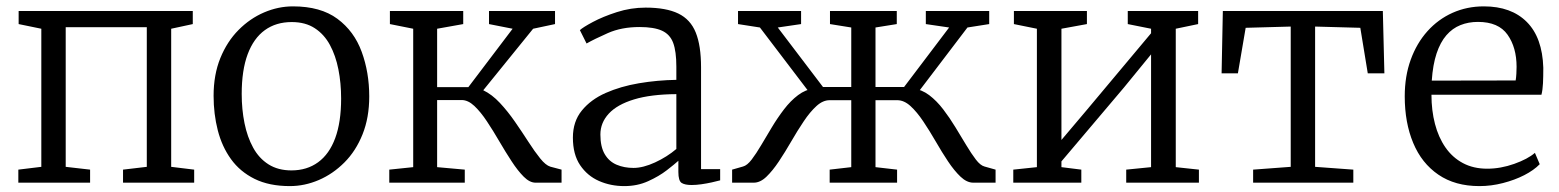

<svg xmlns="http://www.w3.org/2000/svg" viewBox="-20 -588 5018 618"><path d="M39 0V-42L113 -51V-495.5L40 -510.5V-552.5H600.5V-510.5L531 -495.5V-51L605 -42V0H376V-42L452.5 -51V-500.5H191.5V-51L270 -42V0Z M667.5 -279.5Q667.5 -347.5 689.2 -401Q711 -454.5 747.8 -491.5Q784.5 -528.5 830 -548Q875.5 -567.5 923 -567.5Q1012 -567.5 1066 -527.5Q1120 -487.5 1144.2 -421.2Q1168.5 -355 1168.5 -277.5Q1168.5 -209.5 1147 -155.8Q1125.5 -102 1088.5 -65Q1051.5 -28 1006 -8.5Q960.5 11 913 11Q846.5 11 799.5 -12.2Q752.5 -35.5 723.5 -75.8Q694.5 -116 681 -168.5Q667.5 -221 667.5 -279.5ZM918 -39.5Q968 -39.5 1004 -65.8Q1040 -92 1059 -143.5Q1078 -195 1078 -271Q1078 -320.5 1069.2 -364.8Q1060.5 -409 1042 -443.2Q1023.5 -477.5 993.2 -497.2Q963 -517 919 -517Q868.5 -517 832.5 -491Q796.5 -465 777.2 -413.5Q758 -362 758 -285.5Q758 -236 767 -191.5Q776 -147 794.8 -112.8Q813.5 -78.5 844.2 -59Q875 -39.5 918 -39.5Z M1233 0V-42L1310 -50V-495.5L1235 -510.5V-552.5H1471V-510.5L1387 -495.5V-307.5H1487.5L1630 -495.5L1554 -510.5V-552.5H1766.5V-510.5L1696 -495.5L1535.5 -297.5Q1563.5 -284 1589 -256.8Q1614.5 -229.5 1637.5 -196.2Q1660.5 -163 1680.8 -131.5Q1701 -100 1718.8 -78Q1736.5 -56 1751.5 -51.5L1787.5 -42V0H1704Q1685 0 1665.8 -19.2Q1646.5 -38.5 1626.8 -68.8Q1607 -99 1587.2 -133Q1567.5 -167 1547.2 -197.5Q1527 -228 1506.8 -247Q1486.5 -266 1466 -266H1387V-50L1476 -42V0Z M1989.5 11Q1945.5 11 1908 -5.5Q1870.5 -22 1847.2 -56.5Q1824 -91 1824 -145Q1824 -197 1852.8 -232.2Q1881.5 -267.5 1929.5 -288.8Q1977.5 -310 2036.5 -320Q2095.5 -330 2157 -331V-373.5Q2157 -422.5 2146.8 -450Q2136.5 -477.5 2110.8 -489.2Q2085 -501 2038.5 -501Q1980.5 -501 1936.5 -481.5Q1892.5 -462 1868 -448L1846.5 -491Q1856 -500 1888.2 -517.2Q1920.5 -534.5 1965.5 -549Q2010.5 -563.5 2058 -563.5Q2124 -563.5 2163.2 -544.5Q2202.5 -525.5 2219.5 -483.2Q2236.5 -441 2236.5 -371.5V-43.5H2298V-7.5Q2287 -4.5 2271.2 -1Q2255.5 2.5 2238.2 5Q2221 7.5 2206 7.5Q2184.5 7.5 2174 0.8Q2163.5 -6 2163.5 -34.5V-70.5Q2151.5 -59.5 2126.2 -40Q2101 -20.5 2066.2 -4.8Q2031.5 11 1989.5 11ZM2019 -47.5Q2050 -47.5 2088.5 -65.2Q2127 -83 2157 -108.5V-285Q2075 -284.5 2020.8 -268Q1966.5 -251.5 1939.5 -222.2Q1912.5 -193 1912.5 -155Q1912.5 -115.5 1926.5 -91.8Q1940.5 -68 1964.8 -57.8Q1989 -47.5 2019 -47.5Z M2336.5 0V-42L2371.5 -52Q2385 -55.5 2399.5 -74.5Q2414 -93.5 2430.2 -121Q2446.5 -148.5 2464.5 -178.5Q2482.5 -208.5 2503.5 -236Q2524.5 -263.5 2548.8 -281.8Q2573 -300 2601 -303.5V-269.5L2426 -499.5L2355.5 -510.5V-552.5H2558.5V-510.5L2483.5 -499.5L2629 -308H2720V-499.5L2651.5 -510.5V-552.5H2866.5V-510.5L2798 -499.5V-308H2890L3035 -499.5L2960 -510.5V-552.5H3164V-510.5L3094 -499.5L2919 -269.5L2918.5 -303.5Q2946.5 -300 2970.8 -281.8Q2995 -263.5 3016 -236Q3037 -208.5 3055.2 -178.5Q3073.5 -148.5 3090 -121Q3106.5 -93.5 3121 -74.5Q3135.5 -55.5 3149 -52L3184.5 -42V0H3113Q3092 0 3071.8 -19.2Q3051.5 -38.5 3031.5 -68.5Q3011.5 -98.5 2991.8 -132.8Q2972 -167 2951.8 -197.2Q2931.5 -227.5 2910.8 -246.5Q2890 -265.5 2868 -265.5H2798V-50L2867.5 -42V0H2650.5V-42L2720 -50V-265.5H2650.5Q2628.5 -265.5 2607.8 -246.5Q2587 -227.5 2566.8 -197.2Q2546.5 -167 2526.8 -132.8Q2507 -98.5 2487 -68.5Q2467 -38.5 2447 -19.2Q2427 0 2406 0Z M3241.5 0V-42L3317.5 -50V-495.5L3243.5 -510.5V-552.5H3478.5V-510.5L3396.5 -495.5V-137.5L3476 -231.5L3685 -481V-495.5L3610 -510.5V-552.5H3836.5V-510.5L3764.5 -495.5V-50L3839 -42V0H3605V-42L3685 -50V-413L3597.5 -306L3396.5 -68.5V-50L3460.5 -42V0Z M4013.5 0V-42L4134.5 -51V-502.5L3989.5 -498.5L3964.5 -352H3912L3916 -552.5H4431L4436 -352H4382.5L4358.5 -498.5L4213 -502.5V-51L4336 -42V0Z M4742 11Q4663.5 11 4609.8 -25.8Q4556 -62.5 4528.8 -127.8Q4501.5 -193 4501.5 -278Q4501.5 -343 4520.8 -396Q4540 -449 4574.5 -487.5Q4609 -526 4655.5 -546.8Q4702 -567.5 4756 -567.5Q4844.5 -567.5 4894.5 -517.2Q4944.5 -467 4947.5 -370Q4947.5 -341.5 4946.5 -320.2Q4945.5 -299 4941.5 -283H4587.5Q4587.5 -232.5 4598.8 -189.2Q4610 -146 4632.5 -113.5Q4655 -81 4688.8 -63Q4722.5 -45 4767 -45Q4810 -45 4853.8 -60.5Q4897.5 -76 4920.5 -96L4936 -59.5Q4917 -40 4886.2 -24.2Q4855.5 -8.5 4817.8 1.2Q4780 11 4742 11ZM4588.5 -328.5 4858.5 -329Q4860 -337 4860.8 -350.5Q4861.5 -364 4861.5 -373Q4861.5 -435 4832.5 -476.2Q4803.5 -517.5 4737 -517.5Q4706.5 -517.5 4680.8 -507.2Q4655 -497 4635.5 -474.5Q4616 -452 4604 -416Q4592 -380 4588.5 -328.5Z"/></svg>

Font: Merriweather 24pt Light
Style: Regular
Weight: 300
Designer: Eben Sorkin
Foundry: Eben Sorkin
Version: Version 2.100